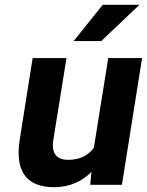

<svg xmlns="http://www.w3.org/2000/svg" viewBox="-20 -770 612 800"><path d="M62 -187C43 -64 84 10 205 10C272 10 324 -16 361 -54L356 0H488L572 -528H431L371 -154C348 -123 314 -104 264 -104C213 -104 194 -134 202 -186L257 -528H116ZM287 -599H402L561 -750H408Z"/></svg>

Font: Asimov Pro
Style: BdObl
Weight: 700
Designer: Google
Version: Version 2.000980; 2014